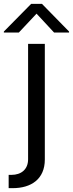

<svg xmlns="http://www.w3.org/2000/svg" viewBox="-65 -774 379 998"><path d="M81 -546V54C81 106 46 135 -6 135H-20V204H1C97 204 168 157 168 55V-546ZM-45 -605H33L125 -703L216 -605H294V-610L153 -754H97L-45 -610Z"/></svg>

Font: Wafeq
Style: Regular
Weight: 400
Designer: Rasmus Andersson & Azza Alameddine
Foundry: Google & TypeTogether
Version: Version 3.000;FEAKit 1.0